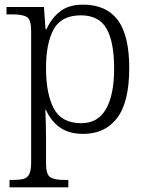

<svg xmlns="http://www.w3.org/2000/svg" viewBox="-20 -566 636 826"><path d="M21 240V208H39Q65 208 81.5 203.5Q98 199 106 183Q114 167 114 133V-433Q114 -481 96 -492.5Q78 -504 35 -504H8V-536H169L176 -440H180Q200 -486 237.5 -516Q275 -546 337 -546Q437 -546 486.5 -480Q536 -414 536 -273Q536 -127 484 -58.5Q432 10 338 10Q277 10 238 -17.5Q199 -45 178 -93H175Q176 -72 177 -41Q178 -10 178 25V136Q178 185 196.5 196.5Q215 208 254 208H274V240ZM330 -36Q401 -36 436 -97Q471 -158 471 -271Q471 -385 438.5 -442.5Q406 -500 328 -500Q244 -500 211 -440Q178 -380 178 -274Q178 -162 211.5 -99Q245 -36 330 -36Z"/></svg>

Font: Noto Serif Tamil Light
Style: Regular
Weight: 300
Designer: Indian Type Foundry, Tom Grace, and the Monotype Design Team
Foundry: Monotype Imaging Inc.
Version: Version 2.004; ttfautohint (v1.8.4.7-5d5b)